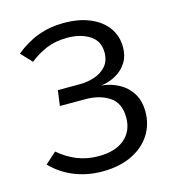

<svg xmlns="http://www.w3.org/2000/svg" viewBox="-108 -809 832 912"><g transform="rotate(-15 307.5 -352.5)"><path d="M287.7 -717.4Q362.6 -717.4 417.2 -694.1Q471.8 -670.8 501.3 -629.5Q530.8 -588.2 530.8 -533.8Q530.8 -490.3 510.8 -458.7Q490.8 -427.2 457.7 -408.5Q424.6 -389.7 384.6 -384.1Q428.7 -380 467.4 -359.7Q506.2 -339.5 530.3 -302.1Q554.4 -264.6 554.4 -209.7Q554.4 -146.7 521.8 -96.4Q489.2 -46.2 428.7 -17.2Q368.2 11.8 284.6 11.8Q209.7 11.8 145.9 -14.4Q82.1 -40.5 35.9 -88.7L90.8 -137.9Q132.3 -102.1 180.5 -82.6Q228.7 -63.1 285.6 -63.1Q368.2 -63.1 413.6 -101.8Q459 -140.5 459 -206.7Q459 -277.9 411.8 -309.5Q364.6 -341 293.8 -341H168.7L179 -416.4H286.7Q326.2 -416.4 361 -428.5Q395.9 -440.5 417.7 -465.9Q439.5 -491.3 439.5 -532.3Q439.5 -588.7 395.4 -616.9Q351.3 -645.1 286.7 -645.1Q227.7 -645.1 183.6 -626.7Q139.5 -608.2 100 -576.9L49.7 -630.3Q102.1 -673.8 160.8 -695.6Q219.5 -717.4 287.7 -717.4Z"/></g></svg>

Font: FiraCode Nerd Font
Style: Regular
Weight: 400
Designer: Carrois Corporate, Edenspiekermann AG, Nikita Prokopov
Foundry: Carrois Corporate, Edenspiekermann AG, Nikita Prokopov
Version: Version 6.002;Nerd Fonts 3.4.0